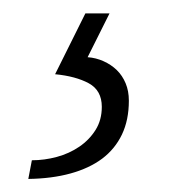

<svg xmlns="http://www.w3.org/2000/svg" viewBox="-20 -31 293 291"><path d="M146 -10.7 112.8 55.7Q125.5 56.6 137 61.8Q148.4 66.9 157 75.2Q165.5 83.5 170.4 95.2Q175.3 106.9 175.3 121.6Q175.3 150.9 164.8 172.9Q154.3 194.8 134.8 209.5Q115.2 224.1 86.9 231.9Q58.6 239.7 22.9 240.2L28.3 211.9Q47.4 211.9 66.2 206.8Q85 201.7 100.1 191.4Q115.2 181.2 124.8 166Q134.3 150.9 134.3 130.9Q134.3 106 114.5 95.2Q94.7 84.5 63.5 81.5L109.4 -10.7Z"/></svg>

Font: Ufes Sans Thin
Style: Italic
Weight: 100
Designer: Ricardo Esteves & Thais Bronze
Foundry: ProDesignUfes - Ricardo Esteves, Thais Bronze
Version: Version 2.0